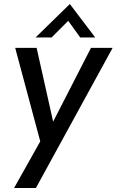

<svg xmlns="http://www.w3.org/2000/svg" viewBox="-20 -731 580 954"><path d="M180 -28.5 55.5 -493H162L244 -126.5L432 -493H539.5L158.5 203H50ZM327 -711 453 -545H378.5L319 -627.5L236.5 -545H157Z"/></svg>

Font: HK Grotesk Medium
Style: Italic
Weight: 500
Italic angle: -8°
Designer: Alfredo Marco Pradil
Foundry: Hanken Design Co.
Version: Version 3.004